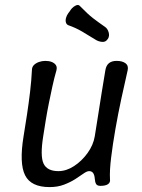

<svg xmlns="http://www.w3.org/2000/svg" viewBox="-20 -755 580 782"><path d="M428 -25Q430 -12 420 -5Q410 2 389 2Q376 2 371.5 -5.5Q367 -13 366 -27Q365 -42 359.5 -50Q354 -58 343 -58Q334 -58 320 -48Q306 -38 286.5 -25.5Q267 -13 241 -3Q215 7 182 7Q106 7 82 -41.5Q58 -90 76 -200Q83 -242 90 -288.5Q97 -335 102.5 -381Q108 -427 110 -469Q110 -482 118 -490Q126 -498 138.5 -502.5Q151 -507 165 -507Q180 -507 191 -502.5Q202 -498 207.5 -490Q213 -482 210 -469Q201 -438 193.5 -403.5Q186 -369 179 -334.5Q172 -300 166.5 -266Q161 -232 156 -200Q143 -119 157.5 -88.5Q172 -58 218 -58Q250 -58 281.5 -78.5Q313 -99 336.5 -131.5Q360 -164 366 -200Q373 -242 380 -288Q387 -334 394.5 -380Q402 -426 409 -468Q412 -488 423.5 -497.5Q435 -507 455 -507Q478 -507 491 -497.5Q504 -488 500 -469Q488 -417 474.5 -354.5Q461 -292 450 -229Q439 -166 432.5 -112.5Q426 -59 428 -25ZM407 -646Q418 -639 422.5 -623.5Q427 -608 419 -596L417 -594Q410 -583 395 -584.5Q380 -586 368 -594Q341 -611 314.5 -626.5Q288 -642 259 -652Q251 -655 248.5 -663.5Q246 -672 249 -682.5Q252 -693 258 -701L264 -709Q272 -723 285.5 -731Q299 -739 306 -730Q338 -697 359.5 -680.5Q381 -664 407 -646Z"/></svg>

Font: Winky Sans Light
Style: Italic
Weight: 300
Italic angle: -8.97852°
Designer: Simon Atzbach
Foundry: typofactur
Version: Version 1.205